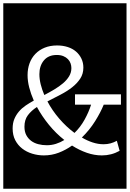

<svg xmlns="http://www.w3.org/2000/svg" viewBox="-32 -937 791 1170"><path d="M425 -299H523Q509 -254 483.5 -208Q458 -162 422 -127Q372 -164 329 -214Q286 -264 257 -319Q298 -340 337.5 -360.5Q377 -381 407.5 -405Q438 -429 457 -458Q476 -487 476 -525Q476 -555 464 -580Q452 -605 431 -623Q410 -641 380.5 -650.5Q351 -660 316 -660Q274 -660 240.5 -646.5Q207 -633 183.5 -608.5Q160 -584 148 -551Q136 -518 136 -479Q136 -443 146 -404Q156 -365 174 -324Q148 -310 124.5 -294Q101 -278 83.5 -257.5Q66 -237 55.5 -212Q45 -187 45 -154Q45 -113 61 -82.5Q77 -52 103.5 -31.5Q130 -11 164.5 -0.5Q199 10 235 10Q283 10 326 -6.5Q369 -23 407 -50Q451 -22 497 -6Q543 10 589 10Q647 10 697 -18L680 -79Q662 -69 642 -63.5Q622 -58 599 -58Q566 -58 532.5 -69Q499 -80 467 -99Q514 -145 547.5 -198.5Q581 -252 600 -299H705V-362H425ZM208 -485Q208 -536 235.5 -569Q263 -602 314 -602Q337 -602 354 -595Q371 -588 382 -576.5Q393 -565 398 -551Q403 -537 403 -522Q403 -495 389 -472Q375 -449 352 -429.5Q329 -410 299 -392Q269 -374 238 -358Q224 -391 216 -423Q208 -455 208 -485ZM253 -52Q226 -52 201 -58.5Q176 -65 157.5 -79Q139 -93 128 -114Q117 -135 117 -165Q117 -207 138 -235Q159 -263 193 -285Q224 -228 266.5 -176Q309 -124 360 -84Q336 -69 309 -60.5Q282 -52 253 -52ZM-12 -917H739V213H-12Z"/></svg>

Font: Zilla Slab Regular Highlight
Style: Regular
Weight: 410
Designer: Typotheque Type Foundry
Foundry: Typotheque type foundry
Version: Version 1.0; 2017